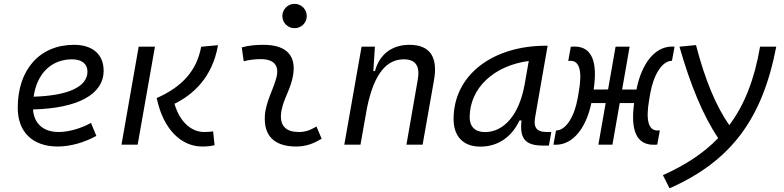

<svg xmlns="http://www.w3.org/2000/svg" viewBox="-20 -764 4142 1014"><path d="M289.6 -66.9C209 -66.9 159.7 -110.8 154.3 -186C389.2 -191.9 527.3 -264.6 527.3 -390.6C527.3 -476.6 469.2 -527.3 371.1 -527.3C190.4 -527.3 73.7 -397.5 73.7 -194.8C73.7 -66.4 152.3 9.8 285.2 9.8C350.6 9.8 425.8 -11.2 488.8 -46.4L460.4 -114.7C404.8 -84.5 341.8 -66.9 289.6 -66.9ZM157.7 -253.4C174.8 -375.5 251 -450.7 360.8 -450.7C412.6 -450.7 441.9 -426.3 441.9 -385.7C441.9 -305.2 338.9 -258.8 157.7 -253.4Z M1047.9 9.8C1073.7 9.8 1094.2 7.3 1113.3 2.9L1105.5 -70.3C1090.8 -67.9 1079.1 -66.9 1057.1 -66.9C999.5 -66.9 933.1 -108.9 901.4 -215.8C1002 -265.1 1102.5 -357.4 1131.3 -525.4L1042.5 -517.1C1018.6 -389.6 941.9 -305.7 807.6 -246.1C842.8 -77.6 939.5 9.8 1047.9 9.8ZM621.6 0H707L798.3 -517.6H712.4Z M1651.4 -95.7C1614.7 -74.7 1592.3 -66.9 1557.1 -66.9C1492.2 -66.9 1460 -98.1 1463.9 -157.7C1468.3 -225.6 1506.8 -275.4 1523.4 -345.2C1552.7 -464.4 1498.5 -527.3 1372.1 -527.3C1333.5 -527.3 1294.9 -524.4 1256.8 -513.7L1267.1 -440.4C1296.9 -448.2 1326.7 -451.7 1356.4 -451.7C1426.8 -451.7 1456.1 -418.5 1439.9 -355C1424.8 -293.9 1383.3 -226.1 1378.9 -153.3C1372.1 -46.4 1429.2 9.8 1544.4 9.8C1599.6 9.8 1640.1 -8.3 1678.7 -31.2ZM1535.6 -615.2C1571.3 -615.2 1600.1 -643.6 1600.1 -679.2C1600.1 -714.8 1571.3 -743.7 1535.6 -743.7C1500 -743.7 1471.2 -714.8 1471.2 -679.2C1471.2 -643.6 1500 -615.2 1535.6 -615.2Z M1798.3 0H1883.8L1918 -192.9C1957 -384.8 2027.3 -450.7 2112.8 -450.7C2175.3 -450.7 2198.7 -414.6 2186.5 -344.2L2126.5 0H2211.9L2272 -340.3C2293.9 -463.4 2250.5 -527.3 2142.1 -527.3C2050.3 -527.3 1983.9 -477.1 1960.4 -388.7H1951.7L1960 -517.6H1889.6Z M2517.1 10.3C2608.9 10.3 2682.1 -39.6 2723.6 -127.9H2734.4C2723.1 -32.2 2753.9 4.9 2848.1 4.9H2878.9L2891.6 -66.9H2866.7C2813 -66.9 2796.4 -92.3 2806.2 -145L2872.1 -522.5H2862.8C2584.5 -522.5 2375.5 -370.1 2375.5 -135.3C2375.5 -43 2426.8 10.3 2517.1 10.3ZM2541 -66.4C2490.2 -66.4 2460.4 -94.7 2460.4 -144C2460.4 -299.8 2589.8 -418 2772.5 -441.9L2751 -319.3C2722.2 -157.7 2641.6 -66.4 2541 -66.4Z M2915 0.5C3009.3 0.5 3076.7 -92.8 3103 -219.7H3178.7L3140.1 0H3214.4L3252.9 -219.7H3329.1C3309.6 -79.1 3339.4 0.5 3431.6 0.5C3438 0.5 3444.3 0.5 3451.2 -0.5L3464.8 -75.7C3460.9 -75.2 3457 -74.7 3453.1 -74.7C3403.8 -74.7 3389.6 -129.9 3408.7 -238.8L3414.1 -270.5C3431.2 -367.2 3475.6 -442.4 3528.8 -442.9L3542.5 -517.6C3538.1 -518.1 3534.2 -518.1 3529.8 -518.1C3434.6 -518.1 3367.2 -422.9 3341.3 -291H3265.6L3305.2 -517.6H3231L3191.4 -291.5L3115.2 -291C3136.7 -435.5 3107.4 -518.1 3014.2 -518.1C3007.8 -518.1 3001.5 -518.1 2994.6 -517.1L2981 -441.9C2985.4 -442.4 2989.3 -442.9 2992.7 -442.9C3041.5 -442.9 3055.7 -387.2 3036.6 -278.3L3031.2 -247.1C3014.2 -149.9 2969.7 -75.2 2916.5 -74.7L2902.8 0C2907.2 0.5 2911.1 0.5 2915 0.5Z M3516.1 230.5C3839.8 87.4 4006.3 -134.8 4079.6 -517.6H3994.1C3964.8 -346.7 3913.1 -211.9 3831.5 -103C3761.2 -203.6 3703.1 -343.3 3655.8 -525.9L3568.4 -517.6C3625.5 -317.4 3692.9 -153.3 3772.9 -34.7C3697.3 43.9 3601.1 107.4 3481 161.1Z"/></svg>

Font: Cascadia Mono NF SemiLight
Style: Italic
Weight: 350
Italic angle: -10°
Monospace: yes
Designer: Aaron Bell
Foundry: Saja Typeworks
Version: Version 2404.023